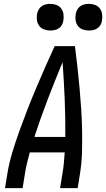

<svg xmlns="http://www.w3.org/2000/svg" viewBox="-20 -974 550 994"><path d="M6 0 18 -74Q27 -130 44 -186Q61 -242 81 -297.5Q101 -353 122.5 -408Q144 -463 167 -517.5Q190 -572 214 -626.5Q238 -681 263 -735H368Q375 -681 381 -626.5Q387 -572 392 -517.5Q397 -463 400.5 -408Q404 -353 405 -297.5Q406 -242 404.5 -186Q403 -130 394 -74L382 0H291L303 -74Q308 -101 310.5 -129Q313 -157 315 -185H134Q127 -157 120 -129.5Q113 -102 109 -74L97 0ZM318 -265Q319 -363 315 -459.5Q311 -556 304 -652Q264 -556 227 -459.5Q190 -363 158 -265ZM440 -816Q424 -816 408.5 -821.5Q393 -827 383.5 -839.5Q374 -852 371.5 -868.5Q369 -885 372 -902Q374 -913 380 -924Q386 -935 396 -942Q406 -949 417.5 -951.5Q429 -954 440 -954Q457 -954 472 -948.5Q487 -943 496.5 -930.5Q506 -918 508.5 -901.5Q511 -885 508 -868Q507 -857 501 -846Q495 -835 485 -828Q475 -821 463.5 -818.5Q452 -816 440 -816ZM240 -816Q224 -816 208.5 -821.5Q193 -827 183.5 -839.5Q174 -852 171.5 -868.5Q169 -885 172 -902Q174 -913 180 -924Q186 -935 196 -942Q206 -949 217.5 -951.5Q229 -954 240 -954Q257 -954 272 -948.5Q287 -943 296.5 -930.5Q306 -918 308.5 -901.5Q311 -885 308 -868Q307 -857 301 -846Q295 -835 285 -828Q275 -821 263.5 -818.5Q252 -816 240 -816Z"/></svg>

Font: Iosevka Curly Medium Oblique
Style: Regular
Weight: 500
Italic angle: -9°
Monospace: yes
Designer: Belleve Invis
Foundry: Belleve Invis
Version: Version 11.1.0; ttfautohint (v1.8.3)